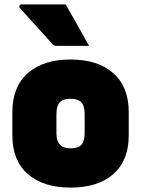

<svg xmlns="http://www.w3.org/2000/svg" viewBox="-20 -834 640 871"><path d="M300 -564Q424 -564 494 -502Q564 -440 564 -326V-220Q564 -106 494.5 -44.5Q425 17 300 17Q176 17 106 -44.5Q36 -106 36 -220V-326Q36 -440 106 -502Q176 -564 300 -564ZM300 -386Q266 -386 251 -369.5Q236 -353 236 -317V-229Q236 -193 253 -177Q268 -161 300 -161Q334 -161 349 -177Q364 -193 364 -229V-317Q364 -355 348 -371Q332 -386 300 -386ZM278 -814Q305 -766 331.5 -719.5Q358 -673 384 -626H238Q224 -626 219 -633Q175 -682 141.5 -718.5Q108 -755 70 -798Q66 -803 68.5 -808.5Q71 -814 77 -814Z"/></svg>

Font: Recursive Sn Lnr St Blk
Style: Regular
Weight: 900
Version: Version 1.079;hotconv 1.0.112;makeotfexe 2.5.65598; ttfautoh